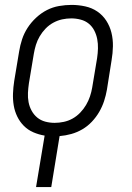

<svg xmlns="http://www.w3.org/2000/svg" viewBox="-20 -548 540 783"><path d="M127 215 162 5Q138 1 116 -8.5Q94 -18 77.5 -34.5Q61 -51 50.5 -72.5Q40 -94 36 -118Q32 -142 33 -167Q34 -192 38 -218L58 -338Q62 -363 70 -387.5Q78 -412 92.5 -434.5Q107 -457 127.5 -476Q148 -495 171.5 -507Q195 -519 221 -523.5Q247 -528 272 -528Q300 -528 327.5 -522Q355 -516 377 -501Q399 -486 413.5 -463.5Q428 -441 434.5 -414.5Q441 -388 440.5 -359.5Q440 -331 435 -302L416 -182Q412 -159 404.5 -136Q397 -113 384.5 -91.5Q372 -70 354.5 -51.5Q337 -33 315.5 -20.5Q294 -8 270.5 -1.5Q247 5 223 7L189 215ZM203 -47Q221 -47 240 -51Q259 -55 276 -64.5Q293 -74 307 -88.5Q321 -103 331 -120Q341 -137 347 -155Q353 -173 356 -191L376 -311Q379 -331 379.5 -350.5Q380 -370 376.5 -388.5Q373 -407 364.5 -423.5Q356 -440 342 -451.5Q328 -463 309 -468Q290 -473 271 -473Q252 -473 233.5 -469Q215 -465 197.5 -455.5Q180 -446 166 -431.5Q152 -417 142 -400Q132 -383 126.5 -365Q121 -347 118 -329L98 -209Q95 -189 94 -169.5Q93 -150 96.5 -131.5Q100 -113 109 -96.5Q118 -80 132 -68.5Q146 -57 164.5 -52Q183 -47 203 -47Z"/></svg>

Font: Iosevka SS04 Light Oblique
Style: Regular
Weight: 300
Italic angle: -9°
Monospace: yes
Designer: Belleve Invis
Foundry: Belleve Invis
Version: Version 19.0.0; ttfautohint (v1.8.4)